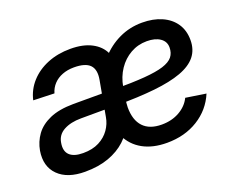

<svg xmlns="http://www.w3.org/2000/svg" viewBox="-95 -715 1094 890"><g transform="rotate(-20 452.5 -270.5)"><path d="M189.5 7.8Q102.5 7.8 57.9 -36.6Q13.2 -81.1 25.4 -155.8Q32.7 -197.3 57.1 -231.2Q81.5 -265.1 127.4 -285.4Q173.3 -305.7 244.6 -306.2Q270.5 -306.2 294.4 -306.2Q318.4 -306.2 345.5 -306.2Q372.6 -306.2 408.2 -306.2L400.4 -231.9Q364.3 -231.9 326.4 -231.7Q288.6 -231.4 254.9 -231.4Q204.6 -231.4 170.2 -212.9Q135.7 -194.3 129.9 -156.2Q123 -116.7 144 -96.7Q165 -76.7 210.4 -76.7Q256.8 -76.7 289.3 -93.5Q321.8 -110.4 341.1 -137.9Q360.4 -165.5 365.7 -197.3L397 -369.6Q405.8 -418 383.5 -441.4Q361.3 -464.8 304.7 -464.8Q272.9 -464.8 247.1 -454.8Q221.2 -444.8 203.9 -426.3Q186.5 -407.7 179.2 -382.3L75.7 -385.7Q86.9 -435.1 120.6 -472.4Q154.3 -509.8 205.1 -530.5Q255.9 -551.3 318.4 -551.3Q380.9 -551.3 422.6 -529.5Q464.4 -507.8 482.4 -468.8Q500.5 -429.7 491.7 -377L452.1 -137.7L443.8 -135.3Q425.8 -92.8 391.4 -60.8Q356.9 -28.8 306.6 -10.5Q256.3 7.8 189.5 7.8ZM592.3 11.7Q522.5 11.7 473.4 -15.4Q424.3 -42.5 399.7 -94.2Q375 -146 377.9 -219.7Q379.4 -290.5 402.6 -351.1Q425.8 -411.6 465.6 -456.5Q505.4 -501.5 558.1 -526.6Q610.8 -551.8 672.4 -551.8Q727.1 -551.8 768.6 -533.4Q810.1 -515.1 833.3 -481Q856.4 -446.8 856.4 -399.4Q856.4 -352.1 830.6 -319.8Q804.7 -287.6 752.2 -268.3Q699.7 -249 620.1 -240.5Q540.5 -231.9 432.6 -231.9L444.8 -305.2Q535.6 -305.2 595.5 -309.8Q655.3 -314.5 689.7 -325.4Q724.1 -336.4 738.8 -354.7Q753.4 -373 753.4 -400.4Q753.4 -429.7 729 -446.5Q704.6 -463.4 663.6 -463.4Q619.6 -463.4 583 -442.6Q546.4 -421.9 521.7 -385.3Q497.1 -348.6 488.8 -301.3Q484.9 -275.4 481.9 -257.3Q479 -239.3 477.5 -227.1Q476.1 -214.8 476.1 -205.1Q476.1 -142.1 507.1 -109.1Q538.1 -76.2 598.1 -76.2Q647.9 -76.2 686 -97.9Q724.1 -119.6 741.7 -155.8L841.3 -140.6Q811.5 -69.8 745.8 -29.1Q680.2 11.7 592.3 11.7Z"/></g></svg>

Font: Inter 17pt Medium
Style: Italic
Weight: 500
Italic angle: -9.3988°
Version: Version 4.001;git-66647c0bb